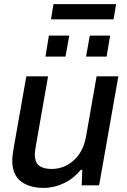

<svg xmlns="http://www.w3.org/2000/svg" viewBox="-20 -894 612 926"><path d="M226.1 -800.8 237.8 -874H540L527.8 -800.8ZM199.2 -621.1 215.8 -722.2H314L295.9 -621.1ZM395 -621.1 413.1 -722.2H511.2L494.1 -621.1ZM189.9 12.2Q121.6 12.2 80.3 -19.8Q39.1 -51.8 39.1 -120.1Q39.1 -144.5 47.9 -190.9L106.9 -525.9H211.9L153.8 -195.8Q147.9 -161.6 147.9 -149.9Q147.9 -110.8 168.9 -95Q189.9 -79.1 229 -79.1Q288.6 -79.1 335.2 -120.4Q381.8 -161.6 395 -235.8L445.8 -525.9H550.8L458 0H374L377 -75.2H370.1Q336.4 -33.7 289.1 -10.7Q241.7 12.2 189.9 12.2Z"/></svg>

Font: Archivo Medium
Style: Italic
Weight: 500
Italic angle: -10°
Designer: Hector Gatti
Foundry: Omnibus-Type
Version: Version 2.001